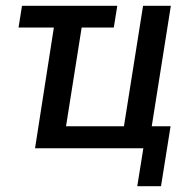

<svg xmlns="http://www.w3.org/2000/svg" viewBox="-20 -512 666 663"><path d="M454 131 475 0H101L166 -417H44L56 -492H385L373 -417H262L208 -76H408L474 -492H570L504 -76H569L536 131Z"/></svg>

Font: Nunito Sans 10pt Condensed SemiBold
Style: Italic
Weight: 600
Width: 3
Italic angle: -9°
Designer: Vernon Adams
Foundry: Vernon Adams
Version: Version 3.101;gftools[0.9.27]